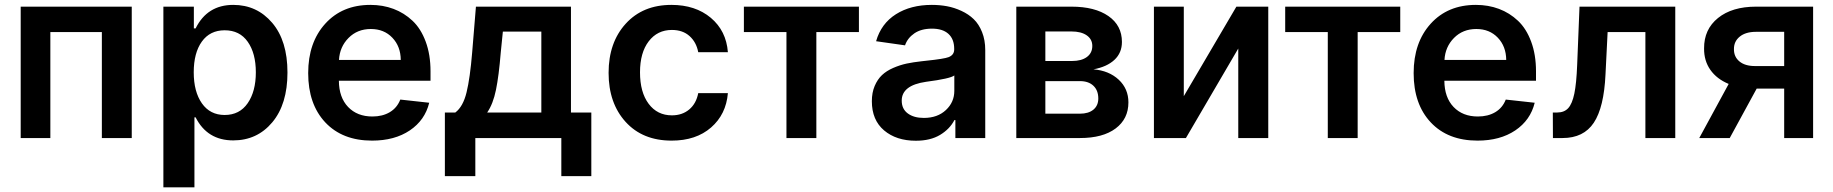

<svg xmlns="http://www.w3.org/2000/svg" viewBox="-20 -573 7610 797"><path d="M65.9 0V-545.4H526.9V0H402.8V-439.9H189V0Z M658.2 204.6V-545.4H784.7V-455.1H792Q840.3 -552.7 948.2 -552.7Q1046.4 -552.7 1109.9 -478.3Q1173.3 -403.8 1173.3 -272Q1173.3 -140.6 1110.4 -65.4Q1047.4 9.8 948.2 9.8Q840.3 9.8 792 -85.9H787.1V204.6ZM912.6 -95.7Q974.6 -95.7 1008.3 -144.8Q1042 -193.8 1042 -272.9Q1042 -351.6 1008.5 -399.4Q975.1 -447.3 912.6 -447.3Q851.6 -447.3 817.9 -400.4Q784.2 -353.5 784.2 -272.9Q784.2 -192.4 818.1 -144Q852.1 -95.7 912.6 -95.7Z M1524.4 10.7Q1401.4 10.7 1330.3 -64.9Q1259.3 -140.6 1259.3 -269.5Q1259.3 -396.5 1330.1 -474.6Q1400.9 -552.7 1517.6 -552.7Q1569.3 -552.7 1613.5 -536.1Q1657.7 -519.5 1692.4 -486.8Q1727.1 -454.1 1747.1 -400.1Q1767.1 -346.2 1767.1 -276.9V-237.8H1386.7Q1387.2 -168.5 1425 -128.9Q1462.9 -89.4 1525.9 -89.4Q1567.9 -89.4 1598.1 -107.4Q1628.4 -125.5 1641.6 -159.7L1761.7 -146.5Q1744.1 -74.2 1681.2 -31.7Q1618.2 10.7 1524.4 10.7ZM1387.2 -324.2H1643.6Q1643.1 -380.4 1608.6 -416.5Q1574.2 -452.6 1519.5 -452.6Q1463.4 -452.6 1426.8 -415.5Q1390.1 -378.4 1387.2 -324.2Z M1826.7 158.2V-106H1870.1Q1902.3 -130.4 1916.7 -189.7Q1931.2 -249 1939.9 -354.5L1955.6 -545.4H2350.1V-106H2434.6V158.2H2310.1V0H1953.1V158.2ZM2002.4 -106H2227.1V-441.9H2067.4L2058.6 -354.5Q2050.8 -258.3 2038.8 -200Q2026.9 -141.6 2002.4 -106Z M2768.1 10.7Q2647.5 10.7 2576.9 -67.1Q2506.3 -145 2506.3 -270.5Q2506.3 -396.5 2577.4 -474.6Q2648.4 -552.7 2767.1 -552.7Q2866.7 -552.7 2930.7 -499Q2994.6 -445.3 3001.5 -356.4H2878.4Q2870.6 -397.9 2842.3 -423.3Q2814 -448.7 2769 -448.7Q2709 -448.7 2672.9 -401.6Q2636.7 -354.5 2636.7 -272.9Q2636.7 -189.9 2672.6 -142.1Q2708.5 -94.2 2769 -94.2Q2812 -94.2 2841.1 -118.7Q2870.1 -143.1 2878.4 -186.5H3001.5Q2994.1 -98.1 2931.6 -43.7Q2869.1 10.7 2768.1 10.7Z M3067.9 -439.9V-545.4H3545.4V-439.9H3368.7V0H3244.6V-439.9Z M3781.7 11.2Q3700.7 11.2 3649.9 -31.7Q3599.1 -74.7 3599.1 -152.8Q3599.1 -188.5 3610.8 -216.1Q3622.6 -243.7 3641.1 -261.2Q3659.7 -278.8 3687.7 -291Q3715.8 -303.2 3743.4 -309.1Q3771 -314.9 3806.2 -318.8Q3812.5 -319.3 3824.2 -320.8Q3899.4 -328.6 3918 -335.9Q3940.9 -345.2 3940.9 -367.7V-370.1Q3940.9 -410.6 3917 -432.4Q3893.1 -454.1 3848.6 -454.1Q3804.2 -454.1 3775.6 -434.6Q3747.1 -415 3736.8 -384.8L3616.7 -401.9Q3637.7 -475.1 3699 -513.9Q3760.3 -552.7 3848.1 -552.7Q3880.9 -552.7 3911.1 -547.1Q3941.4 -541.5 3970.9 -527.8Q4000.5 -514.2 4022 -493.4Q4043.5 -472.7 4056.6 -439.7Q4069.8 -406.7 4069.8 -365.2V0H3945.8V-74.7H3941.9Q3922.4 -37.1 3882.1 -12.9Q3841.8 11.2 3781.7 11.2ZM3814.9 -83.5Q3871.6 -83.5 3906.5 -116.2Q3941.4 -148.9 3941.4 -195.8V-259.8Q3925.3 -246.6 3823.7 -233.4Q3723.1 -218.8 3723.1 -155.3Q3723.1 -120.6 3748.3 -102.1Q3773.4 -83.5 3814.9 -83.5Z M4198.7 0V-545.4H4427.7Q4524.9 -545.4 4581.1 -506.3Q4637.2 -467.3 4637.2 -398.9Q4637.2 -353.5 4606 -324.5Q4574.7 -295.4 4519 -285.2Q4583.5 -279.8 4623.8 -242.2Q4664.1 -204.6 4664.1 -147.9Q4664.1 -79.6 4611.1 -39.8Q4558.1 0 4462.9 0ZM4319.3 -319.8H4430.2Q4469.2 -319.8 4491.7 -336.4Q4514.2 -353 4514.2 -382.3Q4514.2 -410.2 4491 -426.3Q4467.8 -442.4 4427.7 -442.4H4319.3ZM4319.3 -101.1H4462.9Q4498.5 -101.1 4518.8 -117.9Q4539.1 -134.8 4539.1 -164.1Q4539.1 -197.8 4518.8 -217Q4498.5 -236.3 4462.9 -236.3H4319.3Z M4894 -173.8 5112.3 -545.4H5244.6V0H5120.1V-371.6L4902.8 0H4770V-545.4H4894Z M5314.9 -439.9V-545.4H5792.5V-439.9H5615.7V0H5491.7V-439.9Z M6113.3 10.7Q5990.2 10.7 5919.2 -64.9Q5848.1 -140.6 5848.1 -269.5Q5848.1 -396.5 5918.9 -474.6Q5989.7 -552.7 6106.4 -552.7Q6158.2 -552.7 6202.4 -536.1Q6246.6 -519.5 6281.2 -486.8Q6315.9 -454.1 6335.9 -400.1Q6356 -346.2 6356 -276.9V-237.8H5975.6Q5976.1 -168.5 6013.9 -128.9Q6051.8 -89.4 6114.7 -89.4Q6156.7 -89.4 6187 -107.4Q6217.3 -125.5 6230.5 -159.7L6350.6 -146.5Q6333 -74.2 6270 -31.7Q6207 10.7 6113.3 10.7ZM5976.1 -324.2H6232.4Q6231.9 -380.4 6197.5 -416.5Q6163.1 -452.6 6108.4 -452.6Q6052.2 -452.6 6015.6 -415.5Q5979 -378.4 5976.1 -324.2Z M6426.3 0 6425.8 -106H6444.3Q6473.1 -106 6489.7 -124Q6506.3 -142.1 6515.1 -184.3Q6523.9 -226.6 6526.9 -304.2L6536.6 -545.4H6934.1V0H6810.1V-439.9H6653.3L6644.5 -264.2Q6638.2 -127 6595.9 -63.5Q6553.7 0 6466.3 0Z M7386.2 0V-205.1H7272L7160.2 0H7033.7L7155.8 -224.6Q7106.4 -245.1 7079.8 -283Q7053.2 -320.8 7053.7 -372.1Q7053.2 -451.2 7111.6 -498.3Q7169.9 -545.4 7269.5 -545.4H7506.3V0ZM7386.2 -298.8V-440.9H7269.5Q7226.1 -440.9 7201.7 -420.9Q7177.2 -400.9 7177.7 -369.1Q7177.2 -337.4 7200.4 -318.1Q7223.6 -298.8 7265.1 -298.8Z"/></svg>

Font: Interop SemBd
Style: Regular
Weight: 600
Designer: Rasmus Andersson, Google, Jang Haemin
Foundry: jhaemin
Version: Version 1.007